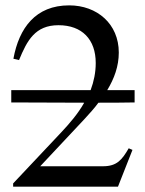

<svg xmlns="http://www.w3.org/2000/svg" viewBox="-20 -696 540 716"><path d="M482 -360H380C406 -403 423 -449 423 -500C423 -607 342 -676 238 -676C113 -676 51 -592 30 -477L51 -472C81 -545 111 -602 198 -602C286 -602 337 -549 337 -461C337 -426 330 -392 318 -360H22V-314L294 -313C271 -272 239 -235 207 -201L29 -12V0H420L474 -137L460 -143C435 -100 416 -76 364 -76H130L295 -252C313 -272 332 -292 347 -313C392 -313 437 -313 482 -314Z"/></svg>

Font: STIXGeneral
Style: Regular
Weight: 400
Designer: MicroPress Inc., with final additions and corrections provided by Coen Hoffman, Elsevier (retired)
Version: Version 1.1.0